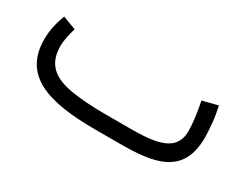

<svg xmlns="http://www.w3.org/2000/svg" viewBox="-53 -557 973 778"><g transform="rotate(30 433.5 -167.5)"><path d="M527.3 0C687 0 815.4 -18.6 815.4 -193.4C815.4 -212.4 814 -234.9 811.5 -260.7C809.1 -286.6 804.7 -311.5 799.3 -335L728 -316.9C738.3 -268.1 744.6 -217.3 744.6 -182.6C744.6 -128.4 714.8 -101.1 671.4 -87.9C627.9 -74.7 574.7 -74.2 527.8 -74.2H414.1C353 -74.2 300.8 -78.1 257.3 -85.4C169.9 -100.1 122.6 -138.7 122.6 -222.7C122.6 -250.5 130.4 -282.2 138.7 -310.1L76.2 -333.5C62 -295.9 52.2 -256.3 52.2 -214.8C52.2 -49.3 182.6 0 414.1 0Z"/></g></svg>

Font: Vazirmatn Light
Style: Regular
Weight: 300
Designer: Saber Rastikerdar
Foundry: Saber Rastikerdar
Version: Version 33.003